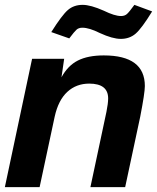

<svg xmlns="http://www.w3.org/2000/svg" viewBox="-22 -770 646 790"><path d="M242 -528 231 -452Q257 -500 298.5 -521Q340 -542 405 -542Q574 -542 574 -416Q574 -388 555 -290L493 0H350L416 -310Q423 -345 423 -365Q423 -426 345 -426Q292 -426 255 -392Q218 -358 203 -290L141 0H-2L110 -528ZM189 -638Q233 -708 257.5 -729Q282 -750 318 -750Q351 -750 405 -726Q450 -704 476 -704Q491 -704 500.5 -712.5Q510 -721 531 -750L604 -723Q561 -653 536 -631.5Q511 -610 475 -610Q441 -610 389 -634Q345 -656 317 -656Q302 -656 293 -648Q284 -640 263 -612Z"/></svg>

Font: Nacelle Bold
Style: Italic
Weight: 700
Italic angle: -12°
Designer: Sora Sagano
Foundry: Sora Sagano
Version: Version 1.000;FEAKit 1.0